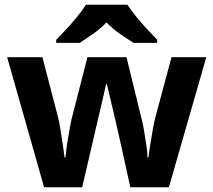

<svg xmlns="http://www.w3.org/2000/svg" viewBox="-20 -786 896 806"><path d="M485 -191Q481 -208 473.5 -241.5Q466 -275 457 -313.5Q448 -352 440 -384.5Q432 -417 429 -432H425Q422 -417 414.5 -384.5Q407 -352 398 -313.5Q389 -275 381 -241Q373 -207 369 -189L325 0H165L10 -546H158L221 -304Q228 -279 233.5 -244Q239 -209 244 -176.5Q249 -144 251 -125H255Q256 -139 259 -162.5Q262 -186 266.5 -211Q271 -236 274.5 -256.5Q278 -277 280 -284L347 -546H511L575 -284Q579 -270 584.5 -239Q590 -208 594.5 -176Q599 -144 599 -125H603Q605 -142 610 -174.5Q615 -207 621.5 -243Q628 -279 635 -304L700 -546H846L689 0H527ZM515 -766Q529 -744 551.5 -716.5Q574 -689 598 -663Q622 -637 640 -619V-606H541Q515 -622 484 -643.5Q453 -665 427 -692Q401 -665 371 -644Q341 -623 315 -606H216V-619Q235 -638 258.5 -663.5Q282 -689 304.5 -716.5Q327 -744 341 -766Z"/></svg>

Font: Noto Naskh Arabic
Style: Regular
Weight: 400
Designer: Monotype Design Team, David Williams, Mohamad Dakak and Nizar Qandah
Foundry: Monotype Imaging Inc.
Version: Version 2.013